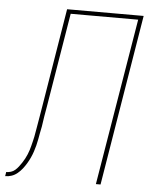

<svg xmlns="http://www.w3.org/2000/svg" viewBox="-91 -779 643 822"><g transform="rotate(5 231.0 -367.5)"><path d="M-38 0 -35 -18Q-25 -18 -15 -21Q-5 -24 3 -31Q11 -38 17.5 -46.5Q24 -55 30 -64Q36 -73 41 -82.5Q46 -92 50 -101.5Q54 -111 57 -120.5Q60 -130 62.5 -140Q65 -150 67.5 -160Q70 -170 72 -180Q74 -190 75.5 -200Q77 -210 79 -220Q83 -243 87 -267Q91 -291 95 -315L164 -735H493L372 0H352L471 -717H181L114 -312Q110 -290 106.5 -268.5Q103 -247 100 -225Q97 -211 94.5 -197.5Q92 -184 89.5 -170Q87 -156 83.5 -142.5Q80 -129 75.5 -115.5Q71 -102 65 -89Q59 -76 51.5 -63.5Q44 -51 35 -39.5Q26 -28 14.5 -18.5Q3 -9 -10.5 -4.5Q-24 0 -38 0Z"/></g></svg>

Font: Iosevka Curly Thin Oblique
Style: Regular
Weight: 100
Italic angle: -9°
Monospace: yes
Designer: Belleve Invis
Foundry: Belleve Invis
Version: Version 11.1.0; ttfautohint (v1.8.3)